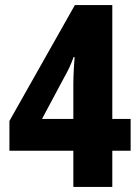

<svg xmlns="http://www.w3.org/2000/svg" viewBox="-20 -785 549 754"><path d="M268 -51H421V-193H493V-318H421V-765H274L17 -310V-193H268ZM145 -318 231 -479C246 -505 259 -532 269 -561H273C272 -552 268 -492 268 -454V-318Z"/></svg>

Font: Noto Sans Tamil UI Condensed ExtraBold
Style: Regular
Weight: 800
Width: 3
Designer: Jelle Bosma - Monotype Design Team
Foundry: Monotype Imaging Inc.
Version: Version 2.004